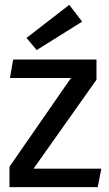

<svg xmlns="http://www.w3.org/2000/svg" viewBox="-20 -770 447 790"><path d="M377 -525V-442L118 -76H397L382 0H19V-84L272 -449H21L34 -525ZM265 -750 318 -681 131 -564 89 -614Z"/></svg>

Font: Magra
Style: Regular
Weight: 400
Designer: Viviana Monsalve
Foundry: Viviana Monsalve
Version: Version 1.001